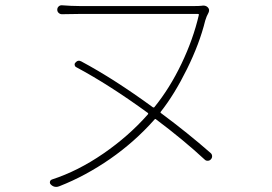

<svg xmlns="http://www.w3.org/2000/svg" viewBox="-20 -694 1040 735"><path d="M786.1 -108.4Q792 -103.5 792 -95.7Q792 -88.9 787.1 -84Q783.2 -79.1 775.9 -78.6Q768.6 -78.1 763.7 -83Q682.6 -158.2 577.1 -237.3Q574.2 -240.2 571.3 -236.3Q496.1 -151.4 401.9 -85.9Q307.6 -20.5 208 18.6Q201.2 21.5 195.3 21.5Q183.6 21.5 174.8 12.7Q170.9 8.8 170.9 4.9Q170.9 -3.9 178.7 -6.8Q278.3 -39.1 375.5 -106Q472.7 -172.9 545.9 -255.9Q548.8 -258.8 545.9 -261.7Q398.4 -369.1 272.5 -436.5Q267.6 -438.5 266.1 -444.3Q264.6 -450.2 268.6 -454.1Q278.3 -465.8 291 -459Q417 -391.6 565.4 -283.2Q569.3 -281.2 571.3 -284.2Q629.9 -356.4 674.8 -450.2Q719.7 -543.9 741.2 -636.7Q742.2 -640.6 737.3 -640.6H283.2Q253.9 -640.6 216.8 -639.6Q210 -639.6 204.6 -644.5Q199.2 -649.4 199.2 -656.7Q199.2 -664.1 204.1 -668.9Q209 -673.8 215.8 -673.8Q215.8 -673.8 216.8 -673.8Q253.9 -670.9 283.2 -670.9H727.5Q742.2 -670.9 751 -671.9Q765.6 -674.8 774.4 -667Q784.2 -658.2 778.3 -645.5Q770.5 -631.8 765.6 -615.2Q744.1 -527.3 695.8 -429.7Q647.5 -332 595.7 -266.6Q592.8 -262.7 596.7 -260.7Q699.2 -184.6 786.1 -108.4Z"/></svg>

Font: Gen Jyuu Gothic ExtraLight
Style: Regular
Weight: 100
Designer: [Source Han Sans]
Ryoko NISHIZUKA  (kana & ideographs); Paul D. Hunt (Latin, Greek & Cyrillic); Wenlong ZHANG  (bopomofo
Version: Version 1.002.20150607